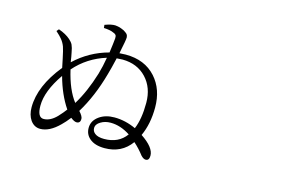

<svg xmlns="http://www.w3.org/2000/svg" viewBox="-92 -942 1684 1132"><g transform="rotate(15 750.0 -376.5)"><path d="M863.3 -17.6Q849.6 -17.6 834 -34.2Q805.7 -71.3 772.5 -100.6Q714.8 -20.5 611.3 -20.5Q550.8 -20.5 518.6 -48.8Q490.2 -73.2 490.2 -112.3Q490.2 -156.2 530.3 -184.6Q567.4 -210.9 622.1 -210.9Q688.5 -210.9 753.9 -180.7Q780.3 -243.2 780.3 -341.8Q780.3 -434.6 725.1 -493.2Q669.9 -551.8 580.1 -552.7Q569.3 -552.7 546.9 -550.8H543.9Q528.3 -483.4 517.6 -447.3Q477.5 -302.7 411.1 -194.3Q435.5 -168 435.5 -151.4Q435.5 -125 412.1 -125Q398.4 -125 376 -142.6Q351.6 -111.3 331.1 -91.8Q271.5 -32.2 214.8 -32.2Q178.7 -32.2 155.3 -64.5Q133.8 -95.7 133.8 -142.6Q133.8 -272.5 248 -413.1Q244.1 -432.6 237.3 -464.8Q226.6 -516.6 219.7 -536.1Q210.9 -559.6 195.3 -578.1Q185.5 -590.8 159.2 -614.3L170.9 -627.9Q215.8 -612.3 243.2 -587.9Q258.8 -574.2 265.6 -560.5Q273.4 -543.9 278.3 -514.6Q279.3 -505.9 283.2 -489.3Q286.1 -468.8 288.1 -458Q377 -542 494.1 -573.2Q502 -628.9 504.9 -662.1Q505.9 -676.8 500.5 -683.1Q495.1 -689.5 482.4 -693.4Q464.8 -702.1 424.8 -704.1L422.9 -722.7Q461.9 -737.3 486.3 -736.3Q502.9 -735.4 522.5 -728.5Q542 -721.7 552.7 -712.9Q573.2 -700.2 568.4 -673.8Q567.4 -662.1 557.6 -615.2Q553.7 -594.7 551.8 -584Q575.2 -585.9 589.8 -585.9Q707 -585.9 774.4 -510.7Q837.9 -439.5 837.9 -329.1Q837.9 -228.5 802.7 -152.3Q884.8 -97.7 884.8 -47.9Q884.8 -17.6 863.3 -17.6ZM594.7 -72.3Q682.6 -72.3 728.5 -135.7Q668.9 -174.8 608.4 -174.8Q574.2 -174.8 548.8 -159.2Q521.5 -143.6 521.5 -119.1Q521.5 -99.6 538.1 -86.9Q556.6 -72.3 594.7 -72.3ZM219.7 -93.8Q259.8 -93.8 298.8 -133.8Q325.2 -162.1 340.8 -183.6Q289.1 -259.8 259.8 -367.2Q181.6 -253.9 181.6 -165Q181.6 -93.8 219.7 -93.8ZM376 -233.4Q427.7 -317.4 463.9 -435.5Q478.5 -485.4 487.3 -539.1Q374 -503.9 297.9 -417Q325.2 -298.8 376 -233.4Z"/></g></svg>

Font: Bpmf GenRyu Min R
Style: R
Weight: 400
Foundry: But Ko
Version: Version 1.320